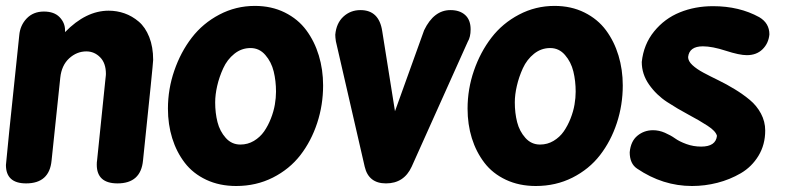

<svg xmlns="http://www.w3.org/2000/svg" viewBox="-40 -618 2649 647"><path d="M24.9 -499Q27.8 -532.7 50 -555.9Q72.3 -579.1 107.9 -579.1Q142.6 -579.1 160.9 -560.1Q179.2 -541 179.2 -516.1V-509.8Q249.5 -582 326.2 -582Q354 -582 379.6 -573Q405.3 -564 427.5 -545.2Q449.7 -526.4 462.9 -493.2Q476.1 -460 476.1 -416Q476.1 -404.3 441.9 -77.1Q434.6 0 356 0Q286.1 0 286.1 -63Q286.1 -72.3 287.1 -77.1Q303.7 -242.7 314.5 -343.8Q316.4 -360.8 316.7 -364.5Q316.9 -368.2 316.9 -369.1Q316.9 -405.3 297.4 -425Q277.8 -444.8 251 -444.8Q218.8 -444.8 193.1 -421.4Q167.5 -397.9 163.1 -356L133.8 -77.1Q126.5 0 47.9 0Q-20 0 -20 -62Q-20 -72.3 24.9 -499Z M818.8 -598.1Q875 -598.1 919.7 -575.9Q964.4 -553.7 992.2 -516.1Q1020 -478.5 1034.4 -430.9Q1048.8 -383.3 1048.8 -330.1Q1048.8 -264.2 1028.8 -203.4Q1008.8 -142.6 972.2 -95.2Q935.5 -47.9 879.4 -19.5Q823.2 8.8 755.9 8.8Q699.7 8.8 655 -12.2Q610.4 -33.2 582.5 -69.6Q554.7 -106 540.3 -152.3Q525.9 -198.7 525.9 -252Q525.9 -317.9 547.4 -380.1Q568.8 -442.4 606.2 -491Q643.6 -539.6 699.2 -568.8Q754.9 -598.1 818.8 -598.1ZM804.2 -456.1Q773.9 -456.1 749.8 -436.8Q725.6 -417.5 712.2 -387.9Q698.7 -358.4 691.9 -328.6Q685.1 -298.8 685.1 -272.9Q685.1 -237.3 692.9 -206.5Q700.7 -175.8 720.7 -153.3Q740.7 -130.9 770 -130.9Q794.9 -130.9 815.7 -143.3Q836.4 -155.8 849.9 -175Q863.3 -194.3 872.8 -218.5Q882.3 -242.7 886.2 -265.6Q890.1 -288.6 890.1 -309.1Q890.1 -345.2 882.3 -377.2Q874.5 -409.2 854.2 -432.6Q834 -456.1 804.2 -456.1Z M1248 -513.2 1291 -243.2 1389.2 -516.1Q1421.9 -584 1478 -584Q1509.3 -584 1527.6 -567.4Q1545.9 -550.8 1545.9 -519Q1545.9 -493.2 1536.1 -477.1L1347.2 -56.2Q1321.3 0 1260.7 0Q1202.1 0 1189 -56.2L1091.8 -479Q1089.8 -492.7 1089.8 -501Q1093.3 -540 1117.2 -562Q1141.1 -584 1174.8 -584Q1237.3 -584 1248 -513.2Z M1828.6 -598.1Q1884.8 -598.1 1929.4 -575.9Q1974.1 -553.7 2002 -516.1Q2029.8 -478.5 2044.2 -430.9Q2058.6 -383.3 2058.6 -330.1Q2058.6 -264.2 2038.6 -203.4Q2018.6 -142.6 1981.9 -95.2Q1945.3 -47.9 1889.2 -19.5Q1833 8.8 1765.6 8.8Q1709.5 8.8 1664.8 -12.2Q1620.1 -33.2 1592.3 -69.6Q1564.5 -106 1550 -152.3Q1535.6 -198.7 1535.6 -252Q1535.6 -317.9 1557.1 -380.1Q1578.6 -442.4 1616 -491Q1653.3 -539.6 1709 -568.8Q1764.6 -598.1 1828.6 -598.1ZM1814 -456.1Q1783.7 -456.1 1759.5 -436.8Q1735.4 -417.5 1721.9 -387.9Q1708.5 -358.4 1701.7 -328.6Q1694.8 -298.8 1694.8 -272.9Q1694.8 -237.3 1702.6 -206.5Q1710.4 -175.8 1730.5 -153.3Q1750.5 -130.9 1779.8 -130.9Q1804.7 -130.9 1825.4 -143.3Q1846.2 -155.8 1859.6 -175Q1873 -194.3 1882.6 -218.5Q1892.1 -242.7 1896 -265.6Q1899.9 -288.6 1899.9 -309.1Q1899.9 -345.2 1892.1 -377.2Q1884.3 -409.2 1864 -432.6Q1843.8 -456.1 1814 -456.1Z M2322.8 -124Q2372.1 -124 2376 -160.2Q2372.1 -176.3 2344.2 -194.3Q2316.4 -212.4 2280 -231.7Q2243.7 -251 2207.8 -274.4Q2171.9 -297.9 2147.2 -333Q2122.6 -368.2 2122.6 -409.2Q2128.9 -468.8 2164.3 -512.2Q2199.7 -555.7 2251 -576.4Q2302.2 -597.2 2362.8 -597.2Q2451.2 -597.2 2518.6 -560.1Q2552.7 -540 2552.7 -502Q2549.8 -471.7 2529.5 -451.9Q2509.3 -432.1 2476.6 -432.1Q2451.7 -432.1 2405.8 -447Q2359.9 -461.9 2328.6 -461.9Q2282.7 -461.9 2278.8 -425.8Q2278.8 -412.1 2293.2 -398.7Q2307.6 -385.3 2330.6 -373Q2353.5 -360.8 2381.1 -347.4Q2408.7 -334 2436.3 -317.1Q2463.9 -300.3 2486.8 -281.2Q2509.8 -262.2 2524.2 -235.4Q2538.6 -208.5 2538.6 -178.2Q2538.6 -130.4 2515.9 -93Q2493.2 -55.7 2456.3 -34.2Q2419.4 -12.7 2377.4 -2Q2335.4 8.8 2292 8.8Q2193.4 8.8 2106.9 -49.8Q2082 -66.4 2082 -105Q2085.4 -142.1 2107.9 -160.6Q2130.4 -179.2 2160.6 -179.2Q2180.7 -179.2 2200.4 -170.7Q2220.2 -162.1 2234.9 -151.6Q2249.5 -141.1 2272.9 -132.6Q2296.4 -124 2322.8 -124Z"/></svg>

Font: BPreplay
Style: Bold Italic
Weight: 700
Italic angle: -6°
Designer: Magenta/George Triantafyllakos
Foundry: Magenta/George Triantafyllakos
Version: Version 1.00